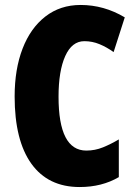

<svg xmlns="http://www.w3.org/2000/svg" viewBox="-20 -744 547 774"><path d="M320 -578Q270 -578 243 -518Q216 -458 216 -354Q216 -137 328 -137Q363 -137 395 -150Q427 -163 459 -182V-30Q391 10 301 10Q174 10 106.5 -84Q39 -178 39 -355Q39 -465 71 -548Q103 -631 163 -677.5Q223 -724 305 -724Q399 -724 483 -674L438 -534Q410 -554 381 -566Q352 -578 320 -578Z"/></svg>

Font: Noto Sans Thai Looped ExtraCondensed Black
Style: Regular
Weight: 900
Width: 2
Designer: Sasikarn Vongin, Ben Mitchell
Foundry: The Fontpad Ltd
Version: Version 1.001; ttfautohint (v1.8.4.7-5d5b)